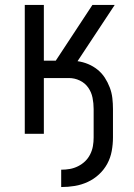

<svg xmlns="http://www.w3.org/2000/svg" viewBox="-20 -540 540 775"><path d="M227 215V145Q245 145 262 142Q279 139 295 131Q311 123 323.5 111Q336 99 344 83Q352 67 355 50Q358 33 358 15V-100Q358 -123 353.5 -145.5Q349 -168 336 -186.5Q323 -205 302 -215Q281 -225 258 -225H157V0H80V-520H157V-295H205L353 -520H443L293 -293Q315 -290 335.5 -281.5Q356 -273 373.5 -259Q391 -245 403 -226.5Q415 -208 423 -187Q431 -166 433.5 -144Q436 -122 436 -100V15Q436 42 431 69.5Q426 97 413 121Q400 145 379.5 164Q359 183 334 194.5Q309 206 282 210.5Q255 215 227 215Z"/></svg>

Font: Iosevka www.saffi
Style: Regular
Weight: 400
Monospace: yes
Designer: Belleve Invis
Foundry: Belleve Invis
Version: Version 22.0.2; ttfautohint (v1.8.3)